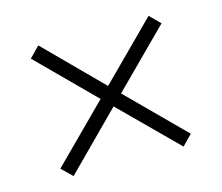

<svg xmlns="http://www.w3.org/2000/svg" viewBox="-71 -662 713 617"><g transform="rotate(-15 285.5 -353.5)"><path d="M469 -571 503 -537 319 -353 502 -170 469 -136 285 -319 103 -136 68 -170 251 -353 68 -536 102 -571 285 -387Z"/></g></svg>

Font: Noto Sans Thai Looped UI Light
Style: Regular
Weight: 300
Designer: Cadson Demak Team
Foundry: Cadson Demak Co., Ltd.
Version: Version 1.000